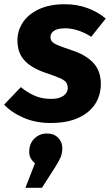

<svg xmlns="http://www.w3.org/2000/svg" viewBox="-38 -569 532 915"><path d="M270.8 -548.8Q330.4 -548.8 380.2 -530Q430 -511.2 465.9 -480.5L396.6 -393.6Q367.9 -412.7 335.4 -423.4Q302.9 -434.1 271.8 -434.1Q248.9 -434.1 233.5 -428.9Q218.1 -423.6 210.3 -414.1Q202.5 -404.6 202.5 -391.7Q202.5 -378.6 211.1 -369.6Q219.7 -360.7 242.1 -351.8Q264.4 -342.9 304.6 -329.3Q371.5 -307.6 407 -269.2Q442.6 -230.7 442.6 -168.1Q442.6 -131.2 428.6 -97.9Q414.7 -64.6 385.1 -38.6Q355.6 -12.6 310.7 2.3Q265.9 17.2 203.4 17.2Q132.5 17.2 74.5 -7.7Q16.6 -32.7 -18.3 -70.5L61.4 -153.8Q88.5 -130.7 124 -114.3Q159.5 -97.8 204.8 -97.8Q231.6 -97.8 249.3 -104.6Q267 -111.5 275.9 -123.5Q284.8 -135.6 284.8 -149.3Q284.8 -166.5 276.4 -177.2Q268 -187.8 245.2 -197.6Q222.3 -207.3 180.3 -221.6Q112.1 -244.6 78.6 -281Q45.1 -317.4 45.1 -376.6Q45.1 -422.7 70.7 -461.8Q96.2 -500.8 146.9 -524.8Q197.6 -548.8 270.8 -548.8ZM185.6 67.2Q218.8 67.2 238.9 87.3Q259.1 107.4 259.1 137.5Q259.1 161.3 250.1 182.1Q241.1 202.8 221.1 233.5L162 325.9H83.2L128.6 209.2Q116.4 199.3 108.8 186.2Q101.2 173.1 101.2 154.9Q101.2 115.2 126 91.2Q150.8 67.2 185.6 67.2Z"/></svg>

Font: Fira Sans Variable
Style: Italic
Weight: 397
Italic angle: -8°
Designer: Carrois Corporate & Edenspiekermann AG
Foundry: Carrois Corporate GbR & Edenspiekermann AG
Version: Version 4.202